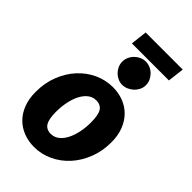

<svg xmlns="http://www.w3.org/2000/svg" viewBox="-259 -950 1045 1045"><g transform="rotate(45 264.0 -427.0)"><path d="M235 -107Q261 -107 281.5 -122.8Q302 -138.5 316.2 -165.8Q330.5 -193 338.2 -229.2Q346 -265.5 346 -306.5Q346 -363 330.8 -387.2Q315.5 -411.5 281 -411.5Q255 -411.5 234.5 -395.8Q214 -380 199.8 -353Q185.5 -326 177.8 -289.5Q170 -253 170 -212Q170 -156.5 185.2 -131.8Q200.5 -107 235 -107ZM221 8Q177.5 8 139.8 -6.5Q102 -21 74.2 -48.8Q46.5 -76.5 30.8 -117.2Q15 -158 15 -211Q15 -280 37.8 -337.8Q60.5 -395.5 99 -437.5Q137.5 -479.5 188.2 -503Q239 -526.5 295 -526.5Q338.5 -526.5 376 -512Q413.5 -497.5 441.2 -469.8Q469 -442 485 -401.2Q501 -360.5 501 -307.5Q501 -239.5 478.2 -181.8Q455.5 -124 417 -81.8Q378.5 -39.5 327.8 -15.8Q277 8 221 8ZM210 -862.5H495.5L484 -767.5H199ZM414 -660.5Q414 -642 406 -625.8Q398 -609.5 385 -597.2Q372 -585 355.2 -577.8Q338.5 -570.5 321 -570.5Q303.5 -570.5 287.5 -577.8Q271.5 -585 259.2 -597.2Q247 -609.5 239.5 -625.8Q232 -642 232 -660.5Q232 -679 239.5 -695.5Q247 -712 259.8 -724.5Q272.5 -737 288.5 -744.2Q304.5 -751.5 322 -751.5Q340 -751.5 356.5 -744.5Q373 -737.5 385.8 -725Q398.5 -712.5 406.2 -696Q414 -679.5 414 -660.5Z"/></g></svg>

Font: Lato ExtraBold
Style: Italic
Weight: 800
Italic angle: -7°
Designer: Lukasz Dziedzic with Adam Twardoch and Botio Nikoltchev
Foundry: tyPoland Lukasz Dziedzic
Version: Version 2.015; 2015-08-06; http://www.latofonts.com/